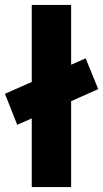

<svg xmlns="http://www.w3.org/2000/svg" viewBox="-21 -760 419 780"><path d="M108 0V-279L49 -253L-1 -379L108 -427V-740H268V-497L327 -523L378 -398L268 -349V0Z"/></svg>

Font: Lexend
Style: Bold
Weight: 700
Designer: Bonnie Shaver-Troup, Thomas Jockin
Foundry: Lexend
Version: Version 1.007; ttfautohint (v1.8.3)